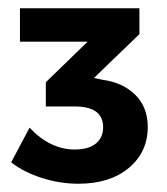

<svg xmlns="http://www.w3.org/2000/svg" viewBox="-20 -719 401 460"><path d="M6.8 -330.1 50.8 -413.1Q100.1 -360.8 159.2 -360.8Q191.9 -360.8 209.5 -375Q227.1 -389.2 227.1 -414.1Q227.1 -463.9 159.2 -463.9H89.8V-522L189.9 -619.1H27.8V-699.2H314V-637.2L205.1 -532.2L226.1 -527.8Q274.9 -521 304.4 -491.5Q334 -461.9 334 -415Q334 -354.5 288.6 -316.7Q243.2 -278.8 168 -278.8Q123.5 -278.8 80.1 -292.7Q36.6 -306.6 6.8 -330.1Z"/></svg>

Font: Montserrat Semi Bold
Style: Regular
Weight: 600
Designer: Julieta Ulanovsky
Foundry: Julieta Ulanovsky
Version: Version 3.001;PS 003.001;hotconv 1.0.70;makeotf.lib2.5.58329